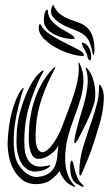

<svg xmlns="http://www.w3.org/2000/svg" viewBox="-20 -727 441 758"><path d="M351 -316Q339 -279 322.5 -245Q306 -211 288 -177Q286 -175 282 -167.5Q278 -160 275 -162Q273 -162 273.5 -168Q274 -174 274 -177Q275 -185 278.5 -200Q282 -215 286.5 -231.5Q291 -248 295.5 -263.5Q300 -279 303 -288Q320 -342 325 -384Q330 -426 319 -455Q317 -460 319 -460Q321 -460 323 -458Q325 -456 326 -455Q337 -443 344 -424.5Q351 -406 354 -386.5Q357 -367 356 -348Q355 -329 351 -316ZM378 -388Q391 -368 390 -338Q389 -308 382.5 -276Q376 -244 366.5 -215Q357 -186 352 -169Q342 -136 328 -101.5Q314 -67 303 -42Q299 -33 297 -34Q294 -35 293.5 -38.5Q293 -42 293 -44Q293 -98 308.5 -148Q324 -198 342 -249Q353 -282 362 -314.5Q371 -347 371 -386Q371 -393 373 -393Q374 -393 375 -391.5Q376 -390 378 -388ZM178 -74Q180 -71 171 -65Q162 -59 159 -58Q115 -42 90.5 -57Q66 -72 55.5 -102Q45 -132 45 -168.5Q45 -205 49 -234Q52 -259 60.5 -289.5Q69 -320 81 -349.5Q93 -379 108.5 -404.5Q124 -430 142 -444Q144 -445 146.5 -447Q149 -449 151 -449Q154 -448 148 -438Q142 -428 133.5 -410Q125 -392 116 -368.5Q107 -345 98.5 -319Q90 -293 85 -267Q80 -241 78 -217Q76 -193 76 -174Q76 -155 77 -142Q78 -129 79 -125Q86 -94 105.5 -79.5Q125 -65 158 -71Q159 -71 168 -73Q177 -75 178 -74ZM307 3Q311 7 311 9Q311 11 306.5 10Q302 9 300 8Q292 4 280 -3.5Q268 -11 262 -30Q259 -38 258 -49.5Q257 -61 257 -71Q257 -81 259 -87.5Q261 -94 264 -93Q266 -92 268.5 -84Q271 -76 273 -67Q275 -56 278 -46.5Q281 -37 285 -27Q290 -16 295 -9.5Q300 -3 307 3ZM215 -52Q204 -35 181.5 -17.5Q159 0 121 0Q91 0 69.5 -16Q48 -32 34.5 -56Q21 -80 15.5 -108.5Q10 -137 10 -163Q11 -195 15.5 -227Q20 -259 27.5 -287Q35 -315 44.5 -337Q54 -359 64 -373Q66 -374 68.5 -377.5Q71 -381 73 -379Q74 -378 72.5 -374.5Q71 -371 70 -369Q61 -339 52.5 -305.5Q44 -272 39 -238Q34 -204 34 -171Q34 -138 40 -110Q44 -91 54.5 -75Q65 -59 77.5 -48Q90 -37 104.5 -32Q119 -27 133 -29Q162 -33 177 -45.5Q192 -58 198.5 -75.5Q205 -93 206.5 -113.5Q208 -134 211 -155Q206 -141 191.5 -127.5Q177 -114 160.5 -106.5Q144 -99 128.5 -100Q113 -101 105 -118Q95 -140 94 -166Q93 -192 95 -223Q97 -254 104 -287Q111 -320 123 -350.5Q135 -381 151.5 -408Q168 -435 189 -456L193 -460Q196 -463 199 -463Q199 -463 195 -453Q166 -399 146 -341.5Q126 -284 122 -225Q117 -160 128.5 -140Q140 -120 157 -128.5Q174 -137 193.5 -165.5Q213 -194 225 -227Q236 -257 248.5 -289Q261 -321 271.5 -353.5Q282 -386 287.5 -417Q293 -448 290 -475Q290 -480 292 -480Q293 -480 293 -479Q293 -477 294 -477Q295 -476 295 -475Q311 -441 309.5 -406Q308 -371 297.5 -335Q287 -299 272.5 -261.5Q258 -224 248 -186Q242 -162 239 -135.5Q236 -109 238 -83Q240 -57 249 -33.5Q258 -10 275 6Q277 8 277 9Q277 11 274.5 10.5Q272 10 270 9Q251 2 237 -14Q223 -30 215 -52ZM308 -558Q317 -556 323 -549.5Q329 -543 333 -535Q337 -527 338.5 -519Q340 -511 340 -505Q340 -497 338.5 -492Q337 -487 334 -489Q333 -490 331 -491Q329 -492 327 -497Q325 -507 323 -512.5Q321 -518 318.5 -522.5Q316 -527 313 -532.5Q310 -538 306 -547Q304 -552 303 -556Q302 -560 308 -558ZM345 -519Q341 -545 330.5 -566.5Q320 -588 293 -601Q280 -607 260 -614.5Q240 -622 222 -632.5Q204 -643 191.5 -657Q179 -671 182 -689Q184 -698 187 -704Q190 -710 192 -705Q203 -681 219.5 -669.5Q236 -658 254 -651Q272 -644 290 -638Q308 -632 322 -620Q336 -608 344.5 -586.5Q353 -565 353 -527Q353 -522 352 -516Q351 -510 349 -510Q348 -510 345 -519ZM311 -510Q311 -506 307 -506Q287 -506 257 -515Q227 -524 199.5 -539.5Q172 -555 152.5 -575Q133 -595 133 -617Q133 -619 133.5 -625Q134 -631 138 -631H140Q150 -609 178 -591Q206 -573 235.5 -558.5Q265 -544 288 -532Q311 -520 311 -510ZM274 -578Q275 -574 272 -573.5Q269 -573 267 -573Q250 -573 230 -578Q210 -583 193 -592Q176 -601 164.5 -615Q153 -629 153 -647Q153 -655 155 -668.5Q157 -682 163 -687Q168 -689 168.5 -689Q169 -689 169 -686Q169 -662 184.5 -644.5Q200 -627 219.5 -615Q239 -603 255.5 -594Q272 -585 274 -578Z"/></svg>

Font: Akronim
Style: Regular
Weight: 400
Designer: Grzegorz Klimczewski
Foundry: Fonty.PL
Version: Version 1.001